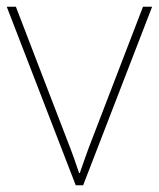

<svg xmlns="http://www.w3.org/2000/svg" viewBox="-20 -641 470 568"><path d="M204 -93H226L430 -621H403L253 -231C236 -188 228 -162 216 -129H214C203 -162 194 -188 177 -231L27 -621H0Z"/></svg>

Font: Noto Sans Kannada UI Thin
Style: Regular
Weight: 100
Designer: Jelle Bosma - Monotype Design Team
Foundry: Monotype Imaging Inc.
Version: Version 2.005